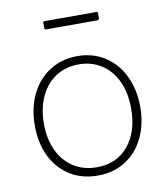

<svg xmlns="http://www.w3.org/2000/svg" viewBox="-82 -792 762 871"><g transform="rotate(-10 299.0 -356.0)"><path d="M56 -262Q56 -343 86.5 -406Q117 -469 172.5 -504.5Q228 -540 300 -540Q371 -540 426 -505Q481 -470 511.5 -407Q542 -344 542 -264Q542 -184 511.5 -121.5Q481 -59 426 -24.5Q371 10 299 10Q226 10 171 -24.5Q116 -59 86 -120.5Q56 -182 56 -262ZM500 -264Q500 -335 475.5 -388.5Q451 -442 405.5 -472Q360 -502 300 -502Q239 -502 193.5 -472Q148 -442 123 -388Q98 -334 98 -264Q98 -194 123 -140.5Q148 -87 194 -57.5Q240 -28 301 -28Q393 -28 446.5 -92.5Q500 -157 500 -264ZM427 -692Q427 -684 417 -684H182Q175 -684 175 -692V-715Q175 -722 180 -722H422Q427 -722 427 -716Z"/></g></svg>

Font: Libre Franklin Thin
Style: Regular
Weight: 250
Designer: Pablo Impallari, Rodrigo Fuenzalida
Foundry: Impallari Type
Version: Version 1.002; ttfautohint (v1.5)